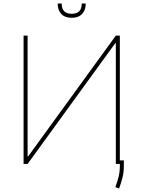

<svg xmlns="http://www.w3.org/2000/svg" viewBox="-20 -929 813 1088"><path d="M113.6 0ZM636.4 0V-684.7H633.5L136.4 0H113.6V-727.3H136.4V-42.6H139.2L636.4 -727.3H659.1V0ZM386.4 -828.1Q348 -828.1 327.4 -850Q306.8 -871.8 306.8 -909.1H329.5Q329.5 -850.9 386.4 -850.9Q443.2 -850.9 443.2 -909.1H465.9Q465.9 -871.8 445.3 -850Q424.7 -828.1 386.4 -828.1ZM654.8 139.2 633.5 131.4Q645.6 100.1 652.3 71.6Q659.1 43 659.1 12.8V-19.9H681.8V12.8Q681.8 45.1 674.4 76.2Q666.9 107.2 654.8 139.2Z"/></svg>

Font: Linik Sans Thin
Style: Regular
Weight: 100
Designer: Fonts by Rasmus Andersson / Changes by Cristiano Sobral with parts from Marc Monis
Foundry: rsms
Version: Version 3.020; ttfautohint (v1.6)